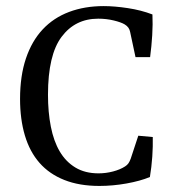

<svg xmlns="http://www.w3.org/2000/svg" viewBox="-20 -597 563 627"><path d="M304.7 10.2Q238.9 10.2 190 -9.3Q141.1 -28.7 109.1 -65.1Q77.1 -101.5 61.3 -154.5Q45.5 -207.6 45.5 -273.8Q45.5 -349.1 64.7 -406.2Q84 -463.3 119.5 -501.1Q154.9 -538.9 205.6 -558Q256.4 -577.1 318.5 -577.1Q353.8 -577.1 397.3 -570.5Q440.7 -564 477.8 -549.8Q479.3 -518.2 477.1 -482Q474.9 -445.8 470.2 -410.5H422.5L405.1 -492Q403.6 -500.4 399.3 -506.5Q394.9 -512.7 386.9 -517.5Q375.3 -524.4 351.3 -530.2Q327.3 -536 300.7 -536Q225.5 -536 181.1 -476.7Q136.7 -417.5 136.7 -287.6Q136.7 -230.9 146 -183.5Q155.3 -136 175.1 -102.4Q194.9 -68.7 226.4 -49.8Q257.8 -30.9 301.8 -30.9Q325.8 -30.9 349.3 -37.1Q372.7 -43.3 388.4 -53.5Q395.3 -57.8 399.5 -63.8Q403.6 -69.8 406.9 -78.9L431.6 -153.8L478.9 -149.5Q479.6 -119.3 477.3 -85.3Q474.9 -51.3 469.5 -18.9Q437.8 -5.8 393.1 2.2Q348.4 10.2 304.7 10.2Z"/></svg>

Font: Rasa
Style: Regular
Weight: 400
Version: Version 1.000;PS 1.000;hotconv 1.0.88;makeotf.lib2.5.647800;